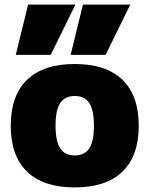

<svg xmlns="http://www.w3.org/2000/svg" viewBox="-20 -810 654 840"><path d="M27 -260Q27 -392 98.5 -461Q170 -530 307 -530Q444 -530 515.5 -461Q587 -392 587 -260Q587 -128 515.5 -59Q444 10 307 10Q170 10 98.5 -59Q27 -128 27 -260ZM307 -130Q351 -130 371 -161.5Q391 -193 391 -260Q391 -327 371 -358.5Q351 -390 307 -390Q263 -390 243 -358.5Q223 -327 223 -260Q223 -193 243 -161.5Q263 -130 307 -130ZM289 -570 343 -790H550L442 -570ZM103 -790H310L202 -570H49Z"/></svg>

Font: Enso Black
Style: Regular
Weight: 900
Designer: Coji Morishita
Foundry: UNDERFOREST DESIGN
Version: Version 1.000